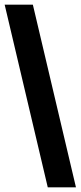

<svg xmlns="http://www.w3.org/2000/svg" viewBox="-20 -756 346 824"><path d="M306 48 121 -736H0L185 48Z"/></svg>

Font: Archivo Black
Style: Regular
Weight: 900
Designer: Hector Gatti
Foundry: Omnibus-Type
Version: Version 2.001